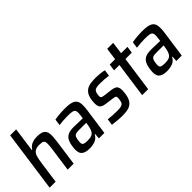

<svg xmlns="http://www.w3.org/2000/svg" viewBox="40 -1466 2198 2198"><g transform="rotate(-45 1138.5 -367.5)"><path d="M353 -284Q363 -354 360.5 -383.5Q358 -413 341.5 -422Q325 -431 281 -431Q235 -431 210.5 -413Q186 -395 175 -361Q164 -327 155 -264L118 0H21L125 -743H222L181 -448H187Q208 -482 243.5 -499.5Q279 -517 335 -517Q397 -517 426 -496.5Q455 -476 460 -435Q465 -394 455 -322L410 0H313Z M539 -142Q547 -201 565 -234Q583 -267 616 -282Q649 -297 705 -297Q756 -297 851 -293L855 -320Q863 -376 857 -399Q851 -422 827 -429Q803 -436 744 -436Q716 -436 673.5 -433Q631 -430 608 -426L619 -504Q696 -518 787 -518Q870 -518 908 -499Q946 -480 954.5 -438.5Q963 -397 952 -318L907 0H819L824 -66H818Q793 -22 752.5 -7Q712 8 661 8Q587 8 557 -26Q527 -60 539 -142ZM810 -111Q830 -143 839 -205L842 -229H719Q688 -229 672.5 -223.5Q657 -218 648.5 -201.5Q640 -185 635 -150Q630 -117 634.5 -101Q639 -85 656.5 -79Q674 -73 713 -73Q748 -73 771.5 -81Q795 -89 810 -111Z M1034 -5 1045 -83Q1115 -74 1196 -74Q1237 -74 1258 -81Q1279 -88 1287 -102Q1295 -116 1299 -143Q1303 -173 1301 -185.5Q1299 -198 1289.5 -202.5Q1280 -207 1256 -210L1148 -225Q1092 -232 1076.5 -264.5Q1061 -297 1071 -367Q1079 -429 1106 -462Q1133 -495 1173 -506.5Q1213 -518 1274 -518Q1312 -518 1353 -514Q1394 -510 1419 -503L1408 -426Q1342 -436 1269 -436Q1216 -436 1193.5 -423.5Q1171 -411 1165 -369Q1161 -342 1163 -330Q1165 -318 1174 -313Q1183 -308 1205 -305L1316 -291Q1351 -286 1370 -274Q1389 -262 1395.5 -232.5Q1402 -203 1394 -146Q1385 -84 1360.5 -50.5Q1336 -17 1297 -4.5Q1258 8 1198 8Q1160 8 1113.5 4Q1067 0 1034 -5Z M1519 0 1579 -428H1492L1504 -510H1591L1611 -658H1708L1688 -510H1791L1779 -428H1676L1616 0Z M1792 -142Q1800 -201 1818 -234Q1836 -267 1869 -282Q1902 -297 1958 -297Q2009 -297 2104 -293L2108 -320Q2116 -376 2110 -399Q2104 -422 2080 -429Q2056 -436 1997 -436Q1969 -436 1926.5 -433Q1884 -430 1861 -426L1872 -504Q1949 -518 2040 -518Q2123 -518 2161 -499Q2199 -480 2207.5 -438.5Q2216 -397 2205 -318L2160 0H2072L2077 -66H2071Q2046 -22 2005.5 -7Q1965 8 1914 8Q1840 8 1810 -26Q1780 -60 1792 -142ZM2063 -111Q2083 -143 2092 -205L2095 -229H1972Q1941 -229 1925.5 -223.5Q1910 -218 1901.5 -201.5Q1893 -185 1888 -150Q1883 -117 1887.5 -101Q1892 -85 1909.5 -79Q1927 -73 1966 -73Q2001 -73 2024.5 -81Q2048 -89 2063 -111Z"/></g></svg>

Font: Assailand Medium
Style: Italic
Weight: 500
Italic angle: -8°
Designer: Hector Gatti with collaboration of the Omnibus-Type team
Foundry: Omnibus-Type
Version: Version 0.072;October 19, 2019;FontCreator 12.0.0.2547 64-bi